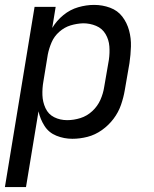

<svg xmlns="http://www.w3.org/2000/svg" viewBox="-30 -558 626 783"><path d="M-10 205H76L127 -104Q134 -72 151.5 -44.5Q169 -17 200 -4.5Q231 8 265 8Q296 8 327 0Q358 -8 385.5 -27.5Q413 -47 433 -73.5Q453 -100 463.5 -130.5Q474 -161 479 -191L498 -301Q503 -335 504 -368.5Q505 -402 496.5 -433.5Q488 -465 469 -490Q450 -515 419 -526.5Q388 -538 354 -538Q322 -538 289 -528.5Q256 -519 228.5 -496.5Q201 -474 183 -444L197 -530H111ZM244 -68Q215 -68 191 -80Q167 -92 155.5 -117Q144 -142 143 -170Q142 -198 147 -226L165 -336Q170 -361 180.5 -385.5Q191 -410 212 -428.5Q233 -447 258 -454.5Q283 -462 309 -463Q337 -463 362 -452.5Q387 -442 400.5 -419Q414 -396 416 -369Q418 -342 414 -314L395 -204Q391 -177 379.5 -151Q368 -125 346.5 -105Q325 -85 298 -76.5Q271 -68 244 -68Z"/></svg>

Font: Iosevka Sparkle Oblique
Style: Regular
Weight: 400
Italic angle: -9°
Designer: Belleve Invis
Foundry: Belleve Invis
Version: Version 4.5.0; ttfautohint (v1.8.3)